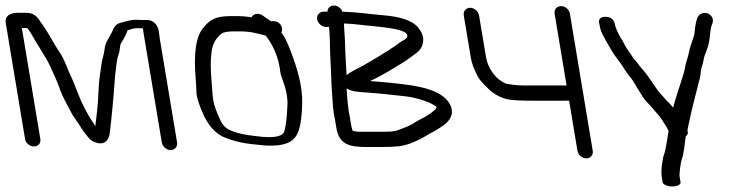

<svg xmlns="http://www.w3.org/2000/svg" viewBox="-44 -523 2711 691"><path d="M101.3 -22 34.7 -422H54.5C54.9 -421.5 57.2 -418.4 58.9 -416C64.3 -408.5 71.2 -397.3 79.3 -382.8C93.5 -357.3 125.9 -310.2 138.6 -280.2C150.8 -251.3 159.5 -237.2 169.7 -206.9C181.2 -173 200.9 -140.4 214.1 -114.9C223.5 -96.8 237.1 -82.3 245.1 -67.9C250.8 -57.5 260.7 -44.2 275.2 -26.7C282.9 -17.3 292.8 -11.5 307.2 -8.4C333.8 -1.7 347.6 -19.4 351 -43.8C351.2 -45.2 351.3 -46.7 351.5 -48.2C351.8 -51.8 353.3 -66 356.1 -89.3C359.1 -114 361.6 -145.7 364 -170C365.8 -188 370 -260 373.1 -273.2L373.2 -273.9L373.3 -274.7C375.2 -297.7 378.2 -314 381.3 -322.3C389.5 -343.9 385.9 -358.9 392.4 -368.9C401.4 -382.7 410.1 -398.6 415.3 -414.1C416.5 -414.8 424.3 -416.3 432.8 -419.2C441.6 -422.1 454.4 -421.8 470.2 -421.3C470.9 -415.6 471.9 -409.1 472.8 -403.5L538.3 -10.5C540.8 4.5 555.3 17 570.3 17C585.4 17 595.8 4.5 593.3 -10.5L531.3 -382.4C530 -390.3 528.8 -399.2 527.8 -409.1L527.8 -409.5L527.7 -409.8C524 -432.2 509.5 -451 485.4 -451H467.4C461.7 -451 454.8 -451.2 446.7 -451.7C425.8 -452.9 403.8 -443.9 390.9 -441.2C367.2 -436.3 362.6 -414.7 358.5 -406.4C351.3 -391.6 334.5 -371.3 332.3 -345.7C330.9 -328.3 322.8 -307.3 321 -291C317.2 -258.3 312.5 -242.7 310.6 -196.8C308.4 -143.8 305.1 -117.9 299.1 -68.7C295.7 -74.3 290.8 -82.4 284.6 -91.1C275 -104.5 258.6 -137.9 250.2 -154.5C244.1 -166.4 223 -223.2 215.8 -238.8L205.6 -260.8C202.4 -267.7 199.5 -274.9 196.8 -282.6L196.6 -283L186.8 -305.5C176.4 -329.2 168.2 -336.6 153.8 -361.2C128.6 -404.2 126.5 -410 95.1 -454.1C85 -469.1 69 -477 52.1 -477H20.1C-7.1 -477 -27.6 -465.7 -23.3 -440.4L46.3 -22.1C48.7 -7.8 63.1 4 78.2 4C93.2 4 103.7 -7.8 101.3 -22ZM353.4 -34C353.4 -34 334.8 142.1 353.1 -31.3C353.2 -32.1 353.3 -33.1 353.4 -34Z M964.8 -263.8C967.2 -241.5 992.5 -202 990.5 -146.4C988.5 -91.5 983 -56.8 976.9 -44.8C968.6 -31.6 937.6 -25 880.7 -32.7L880 -32.8L879.4 -32.9C834.8 -37.3 800.2 -45.7 778.4 -57.3C764.4 -64.9 753.2 -77.9 745.3 -99.1L745.1 -99.5L744.9 -99.9C718.9 -157.4 723 -167 718.1 -221.5C714 -267.8 713.4 -302.3 716.3 -326.3C718.8 -361.2 731.1 -385.8 755.2 -403.2C761.3 -406.9 774.5 -410 795.9 -410H822C841.5 -410 861.1 -407.7 880 -403C890.6 -400 904.6 -397.3 912.5 -394.8C941.2 -357.6 959.3 -313.7 964.8 -263.8ZM688.9 -424.4C660.5 -392.4 652.5 -329.8 660.3 -238.7C661.7 -222.5 662.6 -206.7 662.9 -191.5C663.4 -173 671.9 -147.2 687.2 -112.5C703.1 -76.7 724.8 -49.6 753 -33.5L753.6 -33.1L754.2 -32.9C787 -17.6 824.8 -7.6 873.3 -3.1L914.5 1L915 1C977.4 3 1006 -8.8 1022.8 -35.1C1036.4 -58.8 1042.4 -96.9 1043.6 -151.3C1045 -210.5 1027.8 -273.4 999.4 -345.9C986.8 -378.3 980.3 -389.4 969 -405.7C970.4 -408.6 971.8 -415.6 970.9 -421C969.8 -427.7 966.6 -435.2 959.7 -440.5C953.3 -445.4 945.8 -447 939.1 -447H930.6C927.7 -448.9 921.6 -452.9 914.1 -458.2L901.4 -467.3C886.9 -477 869 -475.1 861.2 -460.9C843.2 -463.4 827.7 -465 817.2 -465L786.8 -465C734.5 -465 713 -454 688.9 -424.4Z M1274.4 -190.1C1333.1 -186.2 1357.4 -182.1 1410 -177C1447.5 -173.5 1494.4 -158.9 1516.2 -145.8C1530.6 -137.1 1527.2 -136.4 1525.9 -133.8C1523.7 -129.5 1515.7 -122.2 1505.8 -115.2L1489.8 -104.8C1477.5 -96.9 1460.1 -90.6 1444.5 -79.3C1437 -73.9 1416.3 -64.5 1384.3 -53.2C1377.7 -50.8 1364 -49 1344.1 -49H1247.8C1241.1 -49 1233.9 -49.9 1225.2 -52.1C1223.2 -58.4 1221.3 -64.5 1220.1 -71.5L1215.4 -99.8L1215.3 -100.2C1209.8 -125.1 1205.8 -160.2 1203.4 -204.8C1222.7 -192.6 1249.8 -191.9 1274.4 -190.1ZM1198 -359.6C1197.7 -384.2 1194.9 -413.4 1193.6 -438.4C1216.9 -437.8 1240.8 -435.2 1272.8 -431.6C1327 -425.6 1403.1 -420.9 1419.5 -401.3C1424.9 -394.4 1421.2 -385.2 1410.2 -379.3C1399.9 -373.9 1388.9 -366.5 1376.9 -357C1363.3 -346.4 1266.6 -286.9 1234.9 -272.4C1221.7 -265.8 1211.2 -259.2 1203.3 -252.4C1202 -283.8 1198.2 -335.1 1198 -359.6ZM1134.4 -481H1120.4C1105.4 -481 1095 -468.5 1097.5 -453.5C1100 -438.5 1114.5 -426 1129.6 -426H1140.4C1140.7 -419.7 1141.2 -412.1 1141.8 -403.9C1144.4 -368.6 1143 -340.8 1145.6 -300C1148.6 -253.4 1147.5 -227.4 1151.4 -182.2C1154.5 -144.9 1153.4 -130.3 1161.4 -93.4L1166.5 -63C1176.6 -2.2 1214.5 6 1273.5 6H1334.9C1355.8 6 1371.3 5.4 1385.4 3.9C1414.2 2.1 1448.2 -10.4 1486.8 -32.7C1506.8 -45.7 1517.6 -48 1542.2 -65.2C1580.9 -88.7 1595.5 -120.8 1569.4 -156.8C1544.2 -191.6 1489.6 -210.3 1405.6 -220C1388.1 -221.9 1372.5 -223.6 1358.8 -225.2C1338 -227.6 1314.1 -229.1 1287.3 -231.2C1308.1 -240.2 1335.9 -255.2 1370.7 -276.2L1400.5 -294.3C1410.2 -300.1 1419.3 -306.2 1427.8 -312.4C1443.5 -325.6 1469.9 -336.9 1476.7 -362.7C1483.9 -390.1 1474.5 -406.5 1460 -424.7C1437.9 -452.3 1384.9 -463.9 1341.7 -467.4C1285.1 -472.3 1241.6 -479.6 1188.5 -480.9C1183.5 -493.4 1171.5 -503 1157.7 -503C1145 -503 1135.3 -495.5 1134.4 -481Z M1995.1 -215.5H1835.6C1823.5 -215.5 1809.5 -216.7 1793.7 -219.1L1777.2 -221.9C1776.6 -222.1 1770.3 -224.9 1761.7 -230C1737.5 -244.4 1711.6 -278.7 1705.4 -316L1680.1 -467.5C1677.6 -482.5 1663.1 -495 1648.1 -495C1633 -495 1622.6 -482.5 1625.1 -467.5L1650.6 -314.7C1653.9 -295.1 1662.2 -273.1 1675.1 -248.5C1681.2 -236.8 1690.7 -225.9 1707.7 -209.4C1727.6 -187.9 1752.6 -172.8 1781.7 -165.7C1798.3 -161.8 1833.2 -160.5 1888.1 -160.5H1976.5C1988.3 -160.5 1995.5 -160.5 2004.2 -160.7L2034.2 19.5C2036.8 34.5 2051.3 47 2066.3 47C2081.4 47 2091.8 34.5 2089.2 19.5L2007.1 -473.5C2004.5 -489.1 1990.1 -501 1975.1 -501C1960.1 -501 1949.5 -489.1 1952.1 -473.5Z M2375.6 148C2393.2 148 2406.7 141.2 2405.3 133L2401.8 112C2400.1 101.9 2406.6 57.3 2409.7 49.7C2416.7 34 2421.2 -11.4 2424 -32.6C2430.6 -37.6 2433.9 -44.3 2430 -52.4C2432.4 -69.9 2436 -80 2442.6 -113.1C2450.9 -150.7 2459.8 -181.3 2467.3 -213.1C2471.9 -233.8 2476.8 -242.1 2478.5 -266.5C2479.8 -282.3 2485.8 -289.8 2488.7 -309.7C2489.6 -316.5 2493.3 -328 2499.7 -343C2506.4 -361.5 2510.3 -380.7 2511.4 -400.5C2512.8 -415.4 2515.2 -426.8 2517.9 -434C2524.6 -446.6 2523.8 -464.5 2504.8 -474C2487.2 -481.1 2473.7 -472.3 2467.4 -462.7C2461.5 -449.8 2457.9 -430.8 2455.6 -404.7C2454.6 -391.1 2438.9 -356.2 2435.9 -336.1C2433.5 -321.9 2423 -293.7 2420.5 -275.8C2418.9 -263 2410.2 -240.2 2406.2 -225.9C2399 -202.9 2387.3 -169.4 2378.5 -136C2375 -139.8 2368.1 -147.4 2366 -150.2L2353.4 -162.6C2348.7 -168.8 2342.1 -176.2 2333.4 -185.2C2320.1 -198.8 2288.3 -251.9 2270.2 -271.4C2260.9 -281.3 2254.4 -289.7 2250.4 -296.2L2250.2 -296.5L2235.4 -313.5C2231.1 -320.7 2225.2 -329.6 2219.5 -337C2209.5 -350.6 2203.4 -364.1 2193.3 -382C2193.3 -382 2193.2 -381.6 2193.2 -381.6C2193.2 -381.6 2192.9 -382 2192.9 -382C2178.2 -405.7 2169.9 -426.1 2167.1 -443C2167.1 -443 2167.2 -442 2167.2 -442C2167.2 -442 2166.9 -443 2166.9 -443C2163.5 -451 2154.9 -463.7 2132 -462.5C2113 -461.4 2108.6 -449.1 2113 -437.2C2113.6 -433.8 2114.8 -427.8 2116.3 -420.8C2120.7 -399.4 2153.1 -349 2158.8 -338.4C2168.2 -322.8 2180.7 -307.5 2190.1 -294.5L2204.9 -271.5C2210.7 -262.7 2217.8 -253.3 2226.5 -242.6C2239.9 -226.2 2263 -179.3 2281.7 -157.9C2301.2 -139.8 2310.4 -125.4 2329.7 -104.5C2338.2 -94.3 2339.3 -88.6 2349.4 -75C2354 -68.5 2357.3 -61.4 2362.3 -51.4C2359.8 -36 2350.4 21.9 2347.5 28C2340.7 42.9 2334 91.3 2337.4 112L2340.9 133C2342.3 141.2 2358 148 2375.6 148Z"/></svg>

Font: MewTooHand
Style: BdLta
Weight: 400
Designer: Mew Too, Robert Jablonski
Version: Version 0.77